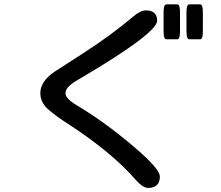

<svg xmlns="http://www.w3.org/2000/svg" viewBox="-20 -810 1040 902"><path d="M665 -761.2Q673.8 -761.2 681.6 -759.8Q696.8 -756.8 706.1 -747.6Q718.3 -735.4 718.3 -712.9Q718.3 -696.3 689.9 -668Q614.7 -592.3 337.9 -430.2Q287.6 -400.4 287.6 -372.1Q287.6 -346.7 339.8 -315.9Q467.8 -239.7 598.6 -129.4Q711.9 -34.2 728 6.3Q731 13.7 731 19.5Q731 45.4 717.3 59.1Q703.6 72.8 676.8 72.8Q651.9 72.8 621.1 38.6Q605 21 595.2 10.5Q585.4 0 572.8 -13.2Q467.8 -117.7 311.5 -220.2Q269 -247.6 248 -263.2Q227.1 -278.8 216.6 -287.4Q206.1 -295.9 201.9 -300.3Q197.8 -304.7 196.3 -306.2Q182.1 -321.3 174.8 -340.8Q169.4 -356 169.4 -372.1Q169.4 -427.7 236.3 -473.1L371.1 -560.1Q501.5 -644 606 -732.4Q640.1 -761.2 665 -761.2ZM748.5 -749Q748.5 -765.6 750.2 -774.4Q752 -783.2 755.1 -786.4Q758.3 -789.6 761.7 -789.6H812.5Q815.9 -789.6 819.3 -786.6Q825.7 -779.8 825.7 -749V-666Q825.7 -640.1 821.3 -631.8Q818.4 -625.5 812.5 -625.5H761.7Q758.3 -625.5 754.9 -628.4Q748.5 -635.3 748.5 -666ZM856 -749Q856 -765.6 857.7 -774.4Q859.4 -783.2 862.5 -786.4Q865.7 -789.6 869.1 -789.6H919.9Q925.8 -789.6 928.7 -783.2Q933.1 -774.9 933.1 -749V-666Q933.1 -640.1 928.7 -631.8Q925.8 -625.5 919.9 -625.5H869.1Q863.3 -625.5 860.4 -631.8Q856 -640.1 856 -666Z"/></svg>

Font: YuPearl-Medium
Style: Medium
Weight: 500
Designer: Max Yao
Foundry: Max-Everyday
Version: Version 1.011; ttfautohint (v1.8.3)